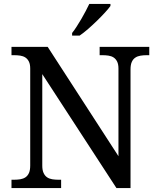

<svg xmlns="http://www.w3.org/2000/svg" viewBox="-20 -951 803 971"><path d="M568.8 0 193.8 -576.2V-113.8Q193.8 -90.3 200.4 -76.2Q207 -62 218 -54.4Q229 -46.9 244.1 -44.4Q259.3 -42 275.9 -42H289.1V0H38.1V-42H50.8Q67.9 -42 82.8 -44.4Q97.7 -46.9 108.9 -54.4Q120.1 -62 126.5 -76.2Q132.8 -90.3 132.8 -113.8V-604Q132.8 -626 126.2 -639.4Q119.6 -652.8 108.4 -660.2Q97.2 -667.5 82.3 -669.7Q67.4 -671.9 50.8 -671.9H38.1V-713.9H221.2L579.1 -161.1V-604Q579.1 -626 572.5 -639.4Q565.9 -652.8 554.7 -660.2Q543.5 -667.5 528.6 -669.7Q513.7 -671.9 497.1 -671.9H483.9V-713.9H734.9V-671.9H722.2Q705.1 -671.9 690.2 -669.4Q675.3 -667 664.1 -659.4Q652.8 -651.9 646.5 -637.7Q640.1 -623.5 640.1 -600.1V0ZM344.7 -784.2Q356 -798.3 367.9 -816.9Q379.9 -835.4 391.4 -855.2Q402.8 -875 413.3 -894.8Q423.8 -914.6 431.6 -931.2H538.6V-920.9Q529.3 -907.7 511.2 -887.9Q493.2 -868.2 471.2 -846.7Q449.2 -825.2 426 -804.9Q402.8 -784.7 382.8 -771H344.7Z"/></svg>

Font: Noto Serif
Style: Regular
Weight: 400
Designer: Monotype Design team
Foundry: Monotype Imaging Inc.
Version: Version 1.02